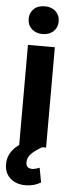

<svg xmlns="http://www.w3.org/2000/svg" viewBox="-62 -769 390 1007"><g transform="rotate(5 132.5 -266.0)"><path d="M203.1 0H61.5V-528.3H203.1ZM53.2 -665Q53.2 -696.8 74.5 -717.3Q95.7 -737.8 132.3 -737.8Q168.5 -737.8 189.9 -717.3Q211.4 -696.8 211.4 -665Q211.4 -632.8 189.7 -612.3Q168 -591.8 132.3 -591.8Q96.7 -591.8 75 -612.3Q53.2 -632.8 53.2 -665ZM182.6 0Q146.5 20.5 127 40.3Q107.4 60.1 107.4 85.9Q107.4 117.7 139.6 117.7Q155.8 117.7 178.7 107.9L192.9 184.6Q157.2 206.1 112.3 206.1Q63.5 206.1 32.5 179Q1.5 151.9 1.5 104Q1.5 20 110.4 -29.3Z"/></g></svg>

Font: RobotoInd
Style: Bold
Weight: 700
Designer: Google
Version: Version 2.001150; 2014